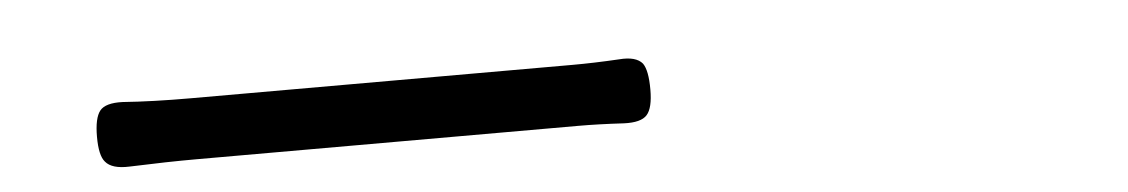

<svg xmlns="http://www.w3.org/2000/svg" viewBox="-23 -505 1545 263"><g transform="rotate(-5 750.0 -373.5)"><path d="M828.1 -329.1Q793 -331.1 765.6 -331.1H502.9H240.2Q201.2 -331.1 148.4 -329.1Q124 -328.1 115.2 -338.9Q107.4 -347.7 107.4 -373.5Q107.4 -399.4 115.2 -409.2Q123 -418.9 146.5 -418Q187.5 -415 240.2 -415H764.6Q793.9 -415 829.1 -417Q852.5 -418.9 861.3 -408.2Q868.2 -398.4 868.2 -372.1Q868.2 -346.7 859.9 -337.4Q851.6 -328.1 828.1 -329.1Z"/></g></svg>

Font: Bpmf GenSen Rounded R
Style: R
Weight: 400
Foundry: But Ko
Version: Version 1.320